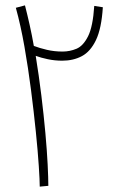

<svg xmlns="http://www.w3.org/2000/svg" viewBox="-20 -694 432 715"><path d="M160 -2 128 1Q128 -21 124.5 -75Q121 -129 113.5 -203Q106 -277 95.5 -359Q85 -441 71 -520.5Q57 -600 39 -665L73 -674Q82 -639 90.5 -601Q99 -563 106 -523Q127 -515 154.5 -508.5Q182 -502 213 -502Q240 -502 265 -512.5Q290 -523 308 -559Q326 -595 331 -672L363 -667Q358 -588 337.5 -545Q317 -502 285 -485Q253 -468 212 -468Q184 -468 158 -473.5Q132 -479 113 -486Q125 -412 134 -338.5Q143 -265 149 -198.5Q155 -132 157.5 -81Q160 -30 160 -2Z"/></svg>

Font: Noto Sans Arabic UI XCn XLt
Style: Regular
Weight: 200
Width: 2
Designer: Monotype Design Team, Nadine Chahine and Nizar Qandah
Foundry: Monotype Imaging Inc.
Version: Version 2.010; ttfautohint (v1.8.4.7-5d5b)